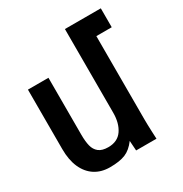

<svg xmlns="http://www.w3.org/2000/svg" viewBox="-170 -853 941 989"><g transform="rotate(-30 300.0 -358.5)"><path d="M34 -196V-550H156V-211Q156 -171 162.8 -144Q169.5 -117 189 -101.5Q208.5 -86 245 -86Q300.5 -86 327.8 -125.5Q355 -165 355 -227V-725H568.5V-612.5H477V-119Q477 -87.5 479 -43.5Q480 -28.5 481 0H360L356 -59Q327.5 -20.5 293 -6.2Q258.5 8 201 8Q149.5 8 112 -16.2Q74.5 -40.5 54.2 -86.2Q34 -132 34 -196Z"/></g></svg>

Font: JuliaMono
Style: Bold
Weight: 700
Monospace: yes
Designer: cormullion
Foundry: corm
Version: Version 0.055; ttfautohint (v1.8.4)